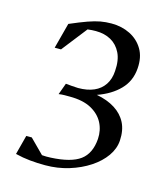

<svg xmlns="http://www.w3.org/2000/svg" viewBox="-98 -701 692 791"><g transform="rotate(15 248.0 -305.5)"><path d="M167 11.5Q133.7 11.5 102.1 8.4Q70.5 5.3 39.3 -2.5L60.9 -85H84.4L144 -25.2Q153.9 -24.7 162.5 -24.3Q171.1 -23.9 180.9 -24.7Q267 -28.8 305.9 -57.7Q344.8 -86.5 349.4 -149.5Q351.8 -187.1 335.5 -218.4Q319.1 -249.6 284 -268.8Q248.8 -288 192 -288Q181.2 -288 169.6 -288Q158 -288 145 -286L162.9 -335Q172.9 -334 189.9 -332.5Q206.9 -331 215.9 -331Q254.9 -331 283 -343.2Q311 -355.4 327 -379.4Q343.1 -403.4 345.1 -438Q348.7 -484.7 333.6 -515.3Q318.6 -545.8 291 -561.2Q263.4 -576.6 226.4 -576.6Q218.3 -576.6 209.3 -576.1Q200.3 -575.7 191.2 -574.3L106.9 -466.5H79.9L108.7 -575.6Q153.1 -594.7 182.4 -605.1Q211.7 -615.4 234 -619.5Q256.4 -623.5 280.9 -623.5Q324.8 -623.5 360.4 -605.7Q396 -587.9 415.9 -554.3Q435.8 -520.7 432 -471.9Q428 -417.7 392.2 -381Q356.5 -344.2 298 -323.7Q344.3 -315.1 376.6 -294.6Q409 -274.2 425.2 -242.4Q441.3 -210.6 438.5 -166.4Q436.3 -131.5 414 -99.7Q391.7 -68 353.9 -43Q316.2 -18.1 268.1 -3.3Q220 11.5 167 11.5Z"/></g></svg>

Font: Ancizar Serif Light
Style: Italic
Weight: 300
Italic angle: -4°
Designer: Cesar Puertas, Viviana Monsalve, Julian Moncada, Julian Prieto, Jose Castro, Felipe Aragon, Mariel Hernandez, Sara Alarc
Version: Version 8.100